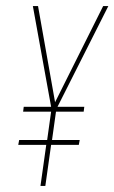

<svg xmlns="http://www.w3.org/2000/svg" viewBox="-20 -611 376 631"><path d="M113 0 132 -135H40L43 -151H135L148 -244H56L58 -260H148L88 -591H105L161 -275L319 -591H336L169 -260H257L255 -244H164L151 -151H242L239 -135H148L129 0Z"/></svg>

Font: Alumni Sans Pinstripe
Style: Italic
Weight: 400
Italic angle: -8°
Designer: Robert E. Leuschke
Foundry: Robert E. Leuschke
Version: Version 1.010; ttfautohint (v1.8.4.7-5d5b)